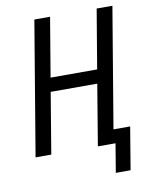

<svg xmlns="http://www.w3.org/2000/svg" viewBox="-92 -767 784 986"><g transform="rotate(-10 300.0 -274.0)"><path d="M431.1 149.9H508.2L545.1 -72.1H458.1L562.9 -698.2H480.8L429 -389.9H186.1L237.9 -698.2H155.9L39.1 0H121.1L174 -317.8H416.9L364 0H456Z"/></g></svg>

Font: Margiela Mono Italic Italic
Style: Regular
Weight: 400
Designer: Mike Abbink, Paul van der Laan, Pieter van Rosmalen
Foundry: Bold Monday
Version: Version 2.003 2021